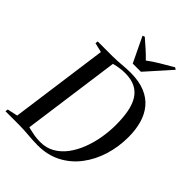

<svg xmlns="http://www.w3.org/2000/svg" viewBox="-293 -1107 1245 1245"><g transform="rotate(45 329.0 -485.0)"><path d="M87.5 -743H225.5Q266 -743.5 305 -747.2Q344 -751 381 -751Q459 -751 513.5 -728.5Q568 -706 602 -665Q636 -624 651.8 -568.2Q667.5 -512.5 667.5 -446.5Q667.5 -356 642.2 -274.2Q617 -192.5 568.2 -128.5Q519.5 -64.5 449 -27.8Q378.5 9 287.5 9Q262.5 9 241.5 7.5Q220.5 6 200.2 4.5Q180 3 158.5 1.5Q137 0 110.5 0H-15.5L-13 -18.5L58 -34L150.5 -709L85 -725ZM164.5 -15 140 -42.5Q163.5 -37 185.2 -31.5Q207 -26 231 -22Q255 -18 286.5 -18Q340.5 -18 383.8 -43Q427 -68 459 -111Q491 -154 512.2 -209Q533.5 -264 543.8 -324.5Q554 -385 554 -444Q554 -512 543.8 -564.2Q533.5 -616.5 510.8 -652Q488 -687.5 450.5 -705.8Q413 -724 358.5 -724Q336 -724 314.2 -721Q292.5 -718 274.2 -713.5Q256 -709 244 -705.5L262.5 -728.5ZM349.5 -802 266.5 -975 281.5 -980.5Q310.5 -955.5 339.5 -929.8Q368.5 -904 395.5 -876Q430.5 -902.5 472 -927.2Q513.5 -952 561 -979.5L575 -970.5L424.5 -802Z"/></g></svg>

Font: Merriweather 144pt
Style: Italic
Weight: 400
Italic angle: -7.8°
Version: Version 2.101